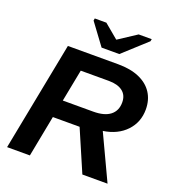

<svg xmlns="http://www.w3.org/2000/svg" viewBox="-157 -1018 1036 1140"><g transform="rotate(20 361.0 -448.0)"><path d="M211.9 -260.7 161.6 0H17.6L151.4 -688H469.2Q547.4 -688 602.5 -664.1Q657.7 -640.1 686.5 -595.7Q715.3 -551.3 715.3 -491.2Q715.3 -410.6 662.4 -354.5Q609.4 -298.3 518.6 -284.7L652.3 0H493.2L380.9 -260.7ZM425.8 -373Q496.6 -373 533 -401.6Q569.3 -430.2 569.3 -482.9Q569.3 -528.3 538.3 -552.2Q507.3 -576.2 451.2 -576.2H273.4L233.9 -373ZM602.5 -881.8 454.6 -747.1H342.8L243.2 -881.8L245.6 -896H318.8L407.7 -821.8H409.7L522.9 -896H605.5Z"/></g></svg>

Font: Arimo
Style: Italic
Weight: 400
Italic angle: -12°
Designer: Steve Matteson
Foundry: Monotype Imaging Inc.
Version: Version 1.33